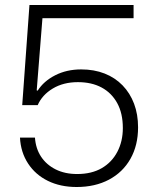

<svg xmlns="http://www.w3.org/2000/svg" viewBox="-20 -741 621 769"><path d="M287 8Q222 8 172 -16.5Q122 -41 92.5 -86Q63 -131 60 -190H120Q123 -146 144.5 -113.5Q166 -81 203 -62.5Q240 -44 289 -44Q347 -44 387.5 -67.5Q428 -91 450 -133Q472 -175 472 -228Q472 -287 449.5 -328Q427 -369 387 -390.5Q347 -412 292 -412Q234 -412 191.5 -386.5Q149 -361 131 -320H69L98 -721H515V-668H150L127 -379L131 -378Q155 -416 201 -439.5Q247 -463 305 -463Q357 -463 399 -446.5Q441 -430 471 -399Q501 -368 517 -325.5Q533 -283 533 -231Q533 -159 502.5 -105Q472 -51 416.5 -21.5Q361 8 287 8Z"/></svg>

Font: Mona Sans Light
Style: Regular
Weight: 300
Designer: Deni Anggara
Foundry: GitHub
Version: Version 2.000